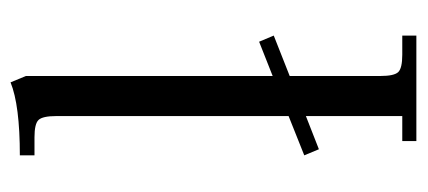

<svg xmlns="http://www.w3.org/2000/svg" viewBox="-236 -550 786 353"><g transform="rotate(-90 156.5 -373.0)"><path d="M47.9 -206.1 120.1 -234.9V-662.1Q120.1 -687 113 -694.6Q106 -702.1 81.1 -702.1H47.9V-729Q140.1 -729 182.1 -746.1L193.8 -717.8V-264.2L256.8 -289.1L268.1 -262.2L193.8 -232.9V-65.9Q193.8 -41 200.9 -33.4Q208 -25.9 232.9 -25.9H268.1V0H74.2V-25.9H120.1V-203.1L59.1 -179.2Z"/></g></svg>

Font: Dihjauti S
Style: Regular
Weight: 400
Designer: T. Christopher White
Version: Version 3.0.0